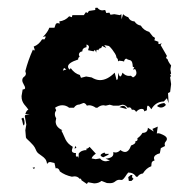

<svg xmlns="http://www.w3.org/2000/svg" viewBox="-20 -467 484 492"><path d="M202.6 4.4 189 -4.9Q188 -9.3 186 -9.3L184.1 -8.8Q179.2 -15.1 170.9 -15.1L164.1 -14.2Q146 -18.1 133.3 -27.8Q130.9 -36.1 125 -36.1L122.6 -35.6L119.6 -49.3L108.9 -51.8Q103 -51.8 100.6 -46.4Q99.6 -55.2 95.9 -59.6Q92.3 -64 87.6 -67.1Q83 -70.3 78.6 -73.7Q74.2 -77.1 71.8 -83.5Q69.3 -89.8 65.2 -94.7Q61 -99.6 56.9 -103.5Q52.7 -107.4 49.6 -110.4Q46.4 -113.3 46.4 -115.2L44.9 -133.3L47.4 -147.9L43.5 -169.4L44.9 -172.4L56.2 -173.3L44.9 -174.8Q48.3 -185.5 52.7 -185.5Q50.3 -189.9 47.4 -193.1Q44.4 -196.3 41.7 -200Q39.1 -203.6 37.1 -208.5Q35.2 -213.4 35.2 -220.7L38.1 -237.8Q44.4 -237.8 44.4 -241.7Q44.4 -244.6 40.8 -250.7Q37.1 -256.8 37.1 -261.2Q37.1 -267.1 41.7 -270.3Q46.4 -273.4 46.4 -278.8L44.9 -284.7Q51.8 -312 64.5 -340.3L67.4 -336.9L68.8 -339.8L66.4 -347.7Q79.1 -352.1 87.9 -366.2H94.2L97.2 -372.6L95.7 -374L89.8 -372.1Q102.5 -384.8 106.4 -396H119.6Q121.1 -399.9 122.3 -403.8Q123.5 -407.7 127.9 -407.7L133.3 -406.7L131.8 -412.1Q147.5 -414.1 157.2 -425.3L164.1 -422.9L165.5 -428.2H194.8L200.2 -436L204.1 -433.6L208 -439L224.1 -441.4V-446.8L229.5 -447.3Q234.9 -440.4 242.2 -440.4L249.5 -441.4L252.4 -433.6L260.3 -434.6L263.2 -429.2L272.9 -430.7L287.1 -428.2L291 -430.7L291.5 -417.5L295.4 -430.7Q300.8 -425.3 308.6 -422.9Q313 -412.6 324.7 -412.1Q330.1 -403.3 340.8 -401.4Q348.1 -389.2 362.3 -385.3L372.1 -373Q377 -371.6 377 -368.2L375.5 -363.8L386.2 -359.9L385.7 -356.9Q385.7 -354 388.2 -354L394.5 -356L391.6 -351.6L407.7 -323.7L405.3 -318.4L409.2 -315.4Q411.6 -307.6 418.5 -299.3L416.5 -289.6L418.5 -278.3L416 -276.9L418 -272.5L416 -268.6L418.5 -251.5L416 -231.4L410.6 -228.5L412.1 -202.6L407.7 -215.3L399.9 -207Q378.9 -206.5 367.7 -187Q361.8 -196.3 358.9 -196.3Q356.4 -196.3 356.4 -184.6L349.6 -181.6Q349.6 -188 342.8 -188Q335.9 -188 328.6 -180.2Q326.2 -186 320.3 -186L317.9 -185.5Q315.9 -191.9 311.5 -191.9L307.1 -190.9Q301.3 -198.7 293.5 -198.7L284.7 -196.3H270L261.2 -198.7L251 -196.3L245.1 -197.3Q237.3 -197.3 229.5 -190.9H225.6Q216.3 -197.3 208 -197.3L202.6 -196.3Q198.7 -203.1 193.8 -203.1L183.6 -199.2Q174.8 -199.2 169.4 -190.9H157.2Q149.4 -197.3 139.6 -197.3Q130.4 -197.3 121.1 -190.9L124 -184.6Q120.6 -179.7 120.6 -174.8Q120.6 -168.9 124 -164.1L122.6 -155.8Q122.6 -141.1 140.1 -133.3L137.2 -132.3Q141.1 -125.5 143.3 -119.9Q145.5 -114.3 148.2 -109.1Q150.9 -104 155 -99.6Q159.2 -95.2 166.5 -90.8L164.1 -81.5Q164.1 -74.7 174.8 -74.7L174.3 -70.3Q174.3 -65.4 177.2 -65.4L180.2 -66.4L181.6 -61V-73.2Q188 -82.5 202.6 -82.5L200.2 -85.4Q206.1 -86.4 209.5 -90.8L225.6 -73.2Q216.3 -66.9 214.8 -61L225.1 -59.1L236.3 -61Q242.2 -53.7 251.5 -53.7L261.7 -55.7L250.5 -60.5Q270.5 -62 270.5 -73.2L270 -77.1L275.9 -76.2Q282.7 -76.2 288.6 -82.5Q294.9 -77.6 300.3 -77.6Q310.1 -77.6 315.9 -94.2Q327.1 -98.1 327.1 -103L326.7 -105Q332.5 -105.5 332.5 -109.9L332 -112.8Q339.4 -117.2 345.2 -126.5Q358.9 -126.5 358.9 -139.6L374 -129.9L370.6 -136.7L384.3 -142.6L381.8 -125L385.3 -125.5Q389.6 -125.5 397.5 -121.6Q407.7 -116.7 407.7 -111.3Q407.7 -107.4 404.8 -104.5Q401.9 -101.6 401.9 -97.7L402.8 -92.8L392.1 -87.4L389.6 -74.2Q374.5 -70.3 374.5 -61.5L376 -55.7Q368.2 -54.2 368.2 -46.9L367.7 -41Q355 -36.6 346.2 -22.5Q337.4 -21.5 332.5 -14.2H328.6Q322.3 -24.9 308.6 -24.9Q306.6 -22.9 304.7 -20Q295.9 -5.9 292 -5.9L285.6 -6.3Q280.3 -6.3 275.1 -2Q270 2.4 261.7 2.4L253.9 2L240.2 -3.4Q232.4 2.9 221.2 2.9L205.6 0ZM278.8 -261.7 281.7 -264.2 283.2 -280.8Q285.6 -271 288.1 -271Q291 -271 293.9 -280.8Q301.3 -272.5 310.5 -272.5L315.4 -272.9L320.8 -268.6Q329.6 -272.9 329.6 -279.8Q329.6 -285.2 326.2 -290L320.8 -288.6L324.2 -294.4L320.3 -295.9Q319.8 -303.7 318.6 -307.1Q317.4 -310.5 315.4 -311.8Q313.5 -313 310.5 -313.5Q307.6 -314 303.2 -316.9Q298.3 -314.5 297.9 -309.1Q294.4 -311 285.2 -311.5L282.7 -309.6L281.7 -315.9Q278.3 -318.4 278.1 -321.5Q277.8 -324.7 274.7 -329.8Q271.5 -335 267.6 -340.1Q263.7 -345.2 259.3 -349.1L247.1 -351.6L252.4 -344.2L241.7 -349.1L239.3 -343.8Q233.4 -343.8 231.9 -337.9L229 -339.8Q226.6 -339.8 226.6 -332Q224.6 -338.4 222.7 -338.4Q220.7 -338.4 220.2 -335.4L205.6 -338.4L208 -346.2Q208 -351.1 201.7 -353V-346.2Q190.9 -344.2 190.9 -335.4Q182.1 -334 182.1 -326.2L184.1 -321.3Q180.2 -320.3 180.2 -314.5Q154.3 -306.2 154.3 -296.4Q154.3 -292 158.7 -288.6L161.1 -292.5Q171.4 -278.3 184.6 -274.9L187.5 -267.6L200.7 -271L214.8 -268.6Q226.1 -261.7 236.3 -261.7Q254.9 -261.7 273.9 -280.8ZM141.1 -286.1 149.9 -289.1 144 -293ZM392.6 -191.4Q387.7 -191.4 382.3 -195.3Q387.2 -201.2 400.9 -203.1L405.3 -198.2Q399.4 -191.4 392.6 -191.4ZM305.2 -187.5 286.1 -192.4Q291 -195.8 295.4 -195.8Q301.3 -195.8 305.2 -187.5ZM41 -145.5Q39.1 -145.5 36.6 -159.2L34.7 -162.6L39.1 -165.5Q41 -165.5 42.5 -157.7L43 -151.9Q43 -147.9 41 -145.5ZM170.9 -86.4 173.3 -93.3 175.8 -87.9ZM244.6 -64Q237.8 -66.4 237.8 -69.3Q237.8 -72.3 247.6 -76.2L250 -72.8H259.3Q259.3 -70.3 244.6 -64ZM67.4 -33.7 63.5 -37.1 69.3 -38.6ZM316.9 -3.4H310.1L308.6 -13.2L315.4 -18.6H319.3L318.4 -14.6Q318.4 -11.2 322.3 -8.8Z"/></svg>

Font: Truetypewriter PolyglOTT
Style: Regular
Weight: 400
Designer: Sergey Beatoff a.k.a. Sam_T
Version: Version 3.76